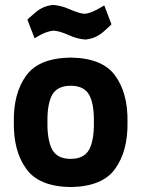

<svg xmlns="http://www.w3.org/2000/svg" viewBox="-20 -745 572 777"><path d="M266 -512Q395 -510 446 -439Q498 -368 496 -251Q498 -134 446 -62Q395 10 266 12Q137 10 86 -62Q34 -134 36 -251Q34 -368 86 -439Q137 -510 266 -512ZM266 -102Q320 -102 341 -140Q361 -178 360 -251Q361 -324 341 -361Q320 -398 266 -398Q212 -398 191 -361Q171 -324 172 -251Q171 -178 191 -140Q212 -102 266 -102ZM402 -723Q399 -721 372 -706Q344 -691 322 -689Q300 -691 263 -707Q227 -723 195 -725Q154 -721 124 -695Q93 -669 91 -665L120 -590Q122 -592 148 -606Q174 -619 197 -621Q223 -619 258 -603Q293 -587 326 -585Q367 -589 398 -616Q429 -643 431 -647Z"/></svg>

Font: RazerF5
Style: Bold
Weight: 700
Foundry: Razer Inc.
Version: Version 1.000;PS 001.001;hotconv 1.0.56